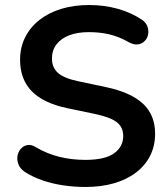

<svg xmlns="http://www.w3.org/2000/svg" viewBox="-20 -735 671 765"><path d="M320 10Q276 10 232 3.5Q188 -3 149 -16.5Q110 -30 79 -50Q61 -62 54 -79Q47 -96 49.5 -112.5Q52 -129 62.5 -141.5Q73 -154 89 -157Q105 -160 124 -148Q168 -122 217 -110Q266 -98 320 -98Q399 -98 435 -124.5Q471 -151 471 -193Q471 -228 445.5 -248Q420 -268 358 -281L248 -304Q153 -324 106.5 -371.5Q60 -419 60 -497Q60 -546 80 -586Q100 -626 136.5 -655Q173 -684 223.5 -699.5Q274 -715 335 -715Q395 -715 449 -700Q503 -685 546 -656Q562 -645 567.5 -629Q573 -613 570 -597.5Q567 -582 556 -571Q545 -560 528.5 -558Q512 -556 491 -568Q454 -589 416 -598Q378 -607 334 -607Q288 -607 255 -594Q222 -581 204.5 -557.5Q187 -534 187 -502Q187 -466 211 -444.5Q235 -423 293 -411L402 -388Q501 -367 549.5 -322Q598 -277 598 -202Q598 -154 578.5 -115Q559 -76 522.5 -48Q486 -20 435 -5Q384 10 320 10Z"/></svg>

Font: Nunito ExtraLight
Style: Bold
Weight: 700
Version: Version 3.602